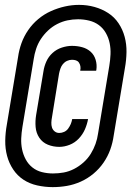

<svg xmlns="http://www.w3.org/2000/svg" viewBox="-20 -735 540 787"><path d="M223 -133Q198 -133 176 -142Q154 -151 141 -170.5Q128 -190 126 -214.5Q124 -239 128 -263L158 -442Q161 -463 170 -483Q179 -503 195.5 -518Q212 -533 233.5 -540Q255 -547 275 -547Q297 -547 317 -541.5Q337 -536 351.5 -523Q366 -510 372 -490Q378 -470 375 -449Q375 -448 374.5 -447Q374 -446 374 -445H309Q309 -446 309 -446.5Q309 -447 309 -447Q311 -455 309.5 -463.5Q308 -472 303.5 -478.5Q299 -485 291.5 -487.5Q284 -490 275 -490Q265 -490 255 -485.5Q245 -481 238 -472.5Q231 -464 227.5 -453.5Q224 -443 222 -433L193 -254Q191 -244 190.5 -233Q190 -222 193 -212.5Q196 -203 204 -196.5Q212 -190 223 -190Q233 -190 243 -194.5Q253 -199 259.5 -208Q266 -217 270 -226.5Q274 -236 276 -247H341Q337 -225 328 -204.5Q319 -184 303 -167Q287 -150 265.5 -141.5Q244 -133 223 -133ZM196 32Q164 32 132.5 25Q101 18 76 1.5Q51 -15 34 -40.5Q17 -66 9 -96Q1 -126 1.5 -158.5Q2 -191 8 -224L54 -501Q58 -530 68 -558Q78 -586 95.5 -611.5Q113 -637 137 -657Q161 -677 189 -689.5Q217 -702 246 -708.5Q275 -715 304 -715Q337 -715 367.5 -706.5Q398 -698 423.5 -681.5Q449 -665 466 -639.5Q483 -614 491 -584Q499 -554 498.5 -521.5Q498 -489 492 -456L446 -179Q442 -150 432 -122Q422 -94 404.5 -68.5Q387 -43 363 -23Q339 -3 311 9.5Q283 22 254 27Q225 32 196 32ZM197 -24Q220 -24 241.5 -28Q263 -32 283.5 -42.5Q304 -53 322 -69Q340 -85 352 -104.5Q364 -124 371.5 -145Q379 -166 382 -188L428 -465Q432 -489 433 -512.5Q434 -536 429.5 -558Q425 -580 414 -599.5Q403 -619 385.5 -632Q368 -645 345.5 -650.5Q323 -656 300 -656Q278 -656 256.5 -651.5Q235 -647 214.5 -636.5Q194 -626 177 -610Q160 -594 147.5 -575Q135 -556 128 -534.5Q121 -513 118 -492L72 -215Q68 -191 67 -168Q66 -145 70.5 -123Q75 -101 85.5 -81.5Q96 -62 113 -48.5Q130 -35 152 -29.5Q174 -24 197 -24Z"/></svg>

Font: Iosevka Curly Oblique
Style: Bold
Weight: 700
Italic angle: -9°
Monospace: yes
Designer: Belleve Invis
Foundry: Belleve Invis
Version: Version 11.1.0; ttfautohint (v1.8.3)